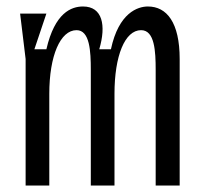

<svg xmlns="http://www.w3.org/2000/svg" viewBox="-20 -572 640 592"><path d="M42 -530 59 -390V0H132V-283C132 -400 166 -479 216 -479C257 -479 260 -414 260 -356V0H333V-283C333 -400 365 -479 415 -479C457 -479 460 -414 460 -356V0H534V-390C534 -503 494 -552 436 -552C405 -552 346 -533 322 -420H286C308 -494 296 -552 236 -552C200 -552 149 -533 123 -420H86L123 -530Z"/></svg>

Font: Fliege Mono Light
Style: Regular
Weight: 300
Version: Version 0.020;Glyphs 3.3 (3306)